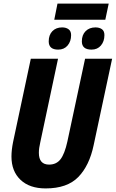

<svg xmlns="http://www.w3.org/2000/svg" viewBox="-20 -1042 646 1072"><path d="M283 -932 301 -1022H587L568 -932ZM305 -765Q252 -765 252 -811Q252 -847 272.5 -868Q293 -889 327 -889Q349 -889 363 -878.5Q377 -868 377 -846Q377 -811 357.5 -788Q338 -765 305 -765ZM491 -765Q437 -765 437 -811Q437 -847 458 -868Q479 -889 513 -889Q535 -889 549 -879Q563 -869 563 -846Q563 -811 543.5 -788Q524 -765 491 -765ZM235 10Q145 10 94.5 -38Q44 -86 44 -168Q44 -204 53 -249L152 -714H304L205 -248Q201 -231 199 -216.5Q197 -202 197 -189Q197 -123 254 -123Q295 -123 318 -153Q341 -183 356 -251L455 -714H606L503 -232Q479 -117 417 -53.5Q355 10 235 10Z"/></svg>

Font: Noto Sans Condensed ExtraBold
Style: Italic
Weight: 800
Width: 3
Italic angle: -12°
Designer: Monotype Design Team
Foundry: Monotype Imaging Inc.
Version: Version 2.013; ttfautohint (v1.8.4.7-5d5b)